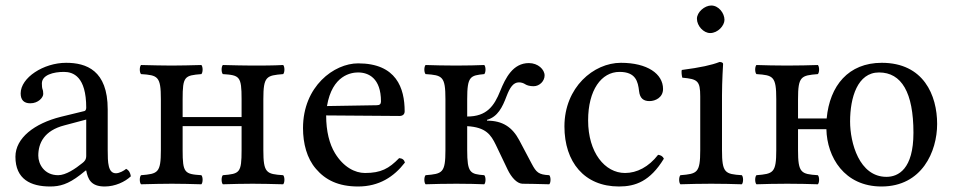

<svg xmlns="http://www.w3.org/2000/svg" viewBox="-20 -667 3462 697"><path d="M293 -48C299 -17 310 10 360 10C398 10 434 -7 455 -27C453 -39 449 -48 438 -54C431 -48 414 -38 401 -38C372 -38 371 -77 371 -123V-270C371 -412 293 -439 220 -439C138 -439 55 -385 55 -328C55 -304 67 -292 90 -292C119 -292 137 -313 137 -326C137 -333 136 -340 134 -344C133 -347 132 -353 132 -364C132 -395 174 -406 212 -406C246 -406 293 -389 293 -276C293 -269 290 -265 287 -264L201 -243C105 -219 36 -166 36 -98C36 -16 92 10 162 10C197 10 227 2 271 -32L291 -48ZM293 -233V-101C293 -88 287 -81 279 -75C253 -54 219 -31 191 -31C141 -31 119 -71 119 -102C119 -147 140 -193 214 -212Z M936 -307C936 -390 947 -393 1008 -398C1014 -404 1014 -425 1008 -431C973 -429 929 -429 896 -429C868 -429 828 -430 789 -431C783 -425 783 -404 789 -398C850 -394 857 -390 857 -307V-242H643V-307C643 -390 650 -393 711 -398C717 -404 717 -425 711 -431C673 -430 635 -429 603 -429C573 -429 532 -430 492 -431C486 -425 486 -404 492 -398C553 -394 564 -390 564 -307V-122C564 -39 553 -36 492 -31C486 -25 486 -4 492 2C532 1 572 0 604 0C636 0 675 1 711 2C717 -4 717 -25 711 -31C650 -35 643 -39 643 -122V-209H857V-122C857 -39 850 -36 789 -31C783 -25 783 -4 789 2C825 1 862 0 897 0C927 0 969 1 1008 2C1014 -4 1014 -25 1008 -31C947 -35 936 -39 936 -122Z M1429 -93C1392 -55 1363 -39 1305 -39C1269 -39 1227 -60 1196 -111C1176 -144 1164 -190 1164 -248L1430 -246C1442 -246 1449 -252 1449 -263C1449 -347 1419 -437 1280 -437C1193 -437 1080 -354 1080 -202C1080 -146 1094 -92 1127 -54C1161 -14 1208 10 1280 10C1356 10 1410 -25 1450 -77C1447 -87 1441 -92 1429 -93ZM1167 -282C1186 -395 1256 -404 1280 -404C1318 -404 1363 -383 1363 -299C1363 -290 1359 -285 1348 -285Z M1876 0C1876 0 1954 1 1974 2C1980 -4 1980 -25 1974 -31C1935 -33 1927 -41 1910 -73L1865 -158C1840 -205 1805 -229 1748 -229V-232C1787 -243 1804 -278 1819 -318C1831 -349 1843 -368 1864 -368C1873 -368 1881 -365 1887 -361C1893 -357 1904 -354 1917 -354C1939 -354 1957 -373 1957 -393C1957 -415 1933 -438 1900 -438C1842 -438 1815 -384 1796 -337C1774 -282 1747 -244 1676 -244V-307C1676 -390 1687 -393 1738 -398C1744 -404 1744 -425 1738 -431C1714 -430 1676 -429 1636 -429C1593 -429 1558 -430 1525 -431C1519 -425 1519 -404 1525 -398C1586 -394 1597 -390 1597 -307V-122C1597 -39 1586 -36 1525 -31C1519 -25 1519 -4 1525 2C1558 1 1593 0 1637 0C1676 0 1716 1 1738 2C1744 -4 1744 -25 1738 -31C1687 -35 1676 -39 1676 -122V-209C1744 -205 1762 -178 1780 -141L1823 -51C1836 -24 1856 -1 1876 0Z M2390 -91C2386 -100 2378 -104 2369 -105C2335 -61 2292 -39 2249 -39C2176 -39 2115 -113 2115 -230C2115 -340 2163 -406 2229 -406C2288 -406 2296 -371 2300 -336C2303 -309 2317 -300 2338 -300C2359 -300 2387 -313 2387 -344C2387 -399 2330 -439 2234 -439C2135 -439 2029 -350 2029 -208C2029 -79 2101 10 2227 10C2287 10 2340 -9 2390 -91Z M2601 -122V-321C2601 -371 2605 -435 2605 -435C2605 -439 2600 -442 2592 -442C2564 -431 2524 -422 2455 -413C2453 -407 2455 -391 2457 -385C2512 -380 2522 -374 2522 -317V-122C2522 -39 2511 -36 2450 -31C2444 -25 2444 -4 2450 2C2483 1 2522 0 2562 0C2602 0 2640 1 2673 2C2679 -4 2679 -25 2673 -31C2612 -35 2601 -39 2601 -122ZM2510 -599C2510 -573 2534 -547 2558 -547C2586 -547 2610 -574 2610 -595C2610 -619 2589 -647 2562 -647C2538 -647 2510 -623 2510 -599Z M2877 -237V-307C2877 -390 2888 -393 2949 -398C2955 -404 2955 -425 2949 -431C2915 -430 2881 -429 2837 -429C2794 -429 2759 -430 2726 -431C2720 -425 2720 -404 2726 -398C2787 -394 2798 -390 2798 -307V-122C2798 -39 2787 -36 2726 -31C2720 -25 2720 -4 2726 2C2759 1 2794 0 2838 0C2881 0 2917 1 2949 2C2955 -4 2955 -25 2949 -31C2888 -35 2877 -39 2877 -122V-198H2980C2982 -97 3045 10 3180 10C3327 10 3382 -117 3382 -217C3382 -321 3333 -439 3181 -439C3060 -439 2992 -356 2981 -237ZM3171 -404C3253 -404 3296 -331 3296 -185C3296 -53 3241 -25 3198 -25C3099 -25 3066 -149 3066 -226C3066 -313 3093 -404 3171 -404Z"/></svg>

Font: Libertinus Math
Style: Regular
Weight: 400
Designer: Philipp H. Poll, Khaled Hosny
Foundry: Caleb Maclennan
Version: Version 7.050;RELEASE